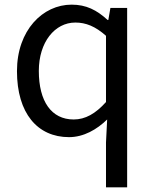

<svg xmlns="http://www.w3.org/2000/svg" viewBox="-20 -577 660 826"><path d="M436 229H527V-543H455L446 -491H443C396 -534 351 -557 288 -557C164 -557 53 -447 53 -271C53 -90 141 13 277 13C340 13 397 -20 441 -63L436 36ZM297 -63C201 -63 147 -141 147 -272C147 -396 216 -480 304 -480C349 -480 390 -464 436 -423V-138C391 -88 347 -63 297 -63Z"/></svg>

Font: Squished Noto Sans CJK JP Regular
Style: Regular
Weight: 400
Designer: Ryoko NISHIZUKA (kana & ideographs); Paul D. Hunt (Latin, Greek & Cyrillic); Wenlong ZHANG (bopomofo); Sandoll Communica
Foundry: Adobe Systems Incorporated
Version: Version 1.004;PS 1.004;hotconv 1.0.82;makeotf.lib2.5.63406